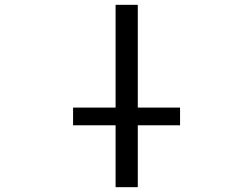

<svg xmlns="http://www.w3.org/2000/svg" viewBox="-20 -772 1040 794"><path d="M282.2 -253.9V-327.1H458V-752H549.8V-327.1H724.6V-253.9H549.8V2H458V-253.9Z"/></svg>

Font: GenEi Gothic M Regular
Style: Regular
Weight: 400
Designer: o_tamon (Modified); [Source Han Sans]
Ryoko NISHIZUKA  (kana & ideographs); Paul D. Hunt (Latin, Greek & Cyrillic); Wenl
Version: Version 1.1a;Original Version 1.004